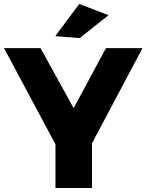

<svg xmlns="http://www.w3.org/2000/svg" viewBox="-25 -942 734 962"><path d="M689 -701 436 -224V0H253V-219L-5 -701H178L344 -400L506 -701ZM372 -922 519 -866 374 -751 252 -761Z"/></svg>

Font: Montserrat arm2
Style: Bold
Weight: 700
Designer: Julieta Ulanovsky
Foundry: Julieta Ulanovsky
Version: Version 6.000